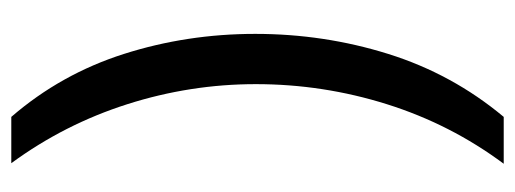

<svg xmlns="http://www.w3.org/2000/svg" viewBox="-306 -448 912 340"><g transform="rotate(90 150.0 -278.0)"><path d="M40 -274Q40 -396 75.5 -509.5Q111 -623 187 -714H270Q200 -620 164.5 -507Q129 -394 129 -275Q129 -159 164.5 -47.5Q200 64 269 158H187Q111 70 75.5 -41.5Q40 -153 40 -274Z"/></g></svg>

Font: Noto Sans Marchen
Style: Regular
Weight: 400
Designer: Monotype Design Team
Foundry: Monotype Imaging Inc.
Version: Version 2.003; ttfautohint (v1.8.4.7-5d5b)